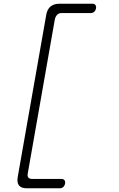

<svg xmlns="http://www.w3.org/2000/svg" viewBox="-20 -865 640 1030"><path d="M124 145Q94 145 82 130Q70 115 75 85L228 -785Q233 -815 251 -830Q269 -845 299 -845H476Q487 -845 492 -838Q497 -831 495 -820Q493 -809 485.5 -802Q478 -795 467 -795H310Q295 -795 286 -785Q277 -775 274 -760L129 65Q126 80 132 87.5Q138 95 153 95H310Q321 95 326 102Q331 109 329 120Q327 131 319.5 138Q312 145 301 145Z"/></svg>

Font: Maple Mono Thin
Style: Italic
Weight: 250
Italic angle: -10°
Monospace: yes
Designer: subframe7536
Version: Version 7.000